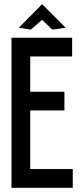

<svg xmlns="http://www.w3.org/2000/svg" viewBox="-20 -901 405 921"><path d="M326 -630H125V-461H289V-371H125V-90H329V0H35V-720H326ZM70 -768 182 -881 295 -768 231 -759 182 -806 128 -759 70 -768Z"/></svg>

Font: Berliner Wand
Style: Regular
Weight: 400
Designer: Peter Wiegel
Foundry: Peter Wiegel
Version: Version 1.000